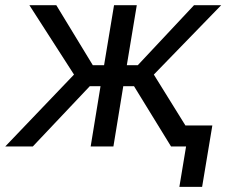

<svg xmlns="http://www.w3.org/2000/svg" viewBox="-34 -566 883 742"><path d="M-13.7 0 252 -277.8 79.6 -545.9H183.6L324.7 -314H368.2L406.7 -545.9H494.6L456.1 -314H498.5L715.8 -545.9H820.8L560.5 -277.8L732.9 0H627L483.9 -232.9H442.4L404.3 0H316.4L354.5 -232.9H313L92.8 0ZM659.2 156.2 685.1 0H648.4L661.6 -81.1H786.6L747.1 156.2Z"/></svg>

Font: Inter
Style: Italic
Weight: 400
Italic angle: -9.3988°
Designer: Rasmus Andersson
Foundry: rsms
Version: Version 4.001;git-66647c0bb